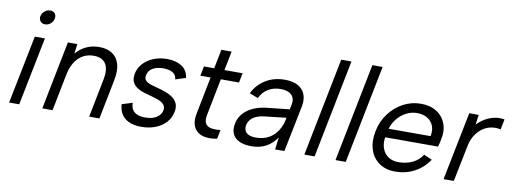

<svg xmlns="http://www.w3.org/2000/svg" viewBox="-59 -1048 3698 1384"><g transform="rotate(10 1790.0 -356.5)"><path d="M142 -500H216L116 0H42ZM199 -600Q177 -600 164.5 -615Q152 -630 156 -652Q161 -675 179.5 -690Q198 -705 220 -705Q242 -705 254 -690Q266 -675 261 -652Q257 -630 239 -615Q221 -600 199 -600Z M384 -500H453L444 -429Q475 -466 518 -486.5Q561 -507 613 -507Q670 -507 708 -482.5Q746 -458 760.5 -409.5Q775 -361 760 -288L703 0H628L683 -279Q699 -357 673.5 -397.5Q648 -438 585 -438Q520 -438 475 -395Q430 -352 413 -268L360 0H285Z M920 -153Q920 -123 932 -103.5Q944 -84 967.5 -74Q991 -64 1025 -64Q1078 -64 1109.5 -84.5Q1141 -105 1147 -136Q1152 -162 1139 -178Q1126 -194 1101 -204.5Q1076 -215 1045 -223Q1020 -229 991.5 -237.5Q963 -246 939 -261Q915 -276 903 -300Q891 -324 898 -363Q907 -406 937 -438.5Q967 -471 1012 -489Q1057 -507 1111 -507Q1173 -507 1216.5 -480Q1260 -453 1267 -396L1192 -372Q1190 -398 1174.5 -412Q1159 -426 1137.5 -431Q1116 -436 1094 -436Q1049 -436 1018 -418.5Q987 -401 980 -366Q976 -347 982.5 -334.5Q989 -322 1004 -314Q1019 -306 1039.5 -300.5Q1060 -295 1084 -288Q1112 -281 1140 -270.5Q1168 -260 1191 -243.5Q1214 -227 1225 -201.5Q1236 -176 1228 -138Q1219 -94 1189 -61.5Q1159 -29 1113 -11Q1067 7 1011 7Q934 7 890.5 -27.5Q847 -62 843 -129Z M1455 -500 1483 -640H1558L1530 -500H1663L1649 -430H1516L1463 -161Q1454 -115 1469 -94Q1484 -73 1514 -69Q1544 -65 1577 -69L1564 -4Q1523 5 1486.5 1Q1450 -3 1424 -21.5Q1398 -40 1387.5 -74Q1377 -108 1388 -161L1441 -430H1366L1380 -500Z M1989 0 2000 -90Q1970 -44 1924 -18.5Q1878 7 1815 7Q1761 7 1726 -10Q1691 -27 1677 -58.5Q1663 -90 1672 -133Q1684 -196 1739.5 -236.5Q1795 -277 1885 -286L2043 -303L2051 -343Q2059 -385 2033 -410.5Q2007 -436 1954 -436Q1902 -436 1862.5 -412Q1823 -388 1802 -343L1739 -367Q1771 -433 1832 -470Q1893 -507 1971 -507Q2059 -507 2099.5 -461.5Q2140 -416 2125 -338L2057 0ZM2030 -239 1871 -221Q1820 -215 1790 -193.5Q1760 -172 1753 -137Q1746 -102 1767 -81Q1788 -60 1836 -60Q1891 -60 1930.5 -82Q1970 -104 1994 -141.5Q2018 -179 2027 -223Z M2346 -720H2421L2278 0H2203Z M2574 -720H2649L2506 0H2431Z M2868 7Q2798 7 2750 -27Q2702 -61 2683 -120Q2664 -179 2679 -255Q2693 -328 2735.5 -385Q2778 -442 2838.5 -474.5Q2899 -507 2968 -507Q3036 -507 3083.5 -477Q3131 -447 3150.5 -394Q3170 -341 3154 -273Q3152 -262 3149 -250Q3146 -238 3142 -224H2755Q2748 -177 2761.5 -141Q2775 -105 2805.5 -84.5Q2836 -64 2880 -64Q2938 -64 2983 -86Q3028 -108 3054 -149L3114 -123Q3072 -60 3008 -26.5Q2944 7 2868 7ZM3076 -289Q3085 -332 3072 -365Q3059 -398 3028 -417Q2997 -436 2951 -436Q2911 -436 2874 -417Q2837 -398 2809 -364.5Q2781 -331 2769 -289Z M3322 -500H3391L3381 -427Q3406 -454 3438.5 -473Q3471 -492 3507 -499.5Q3543 -507 3580 -500L3565 -425Q3525 -433 3490 -425Q3455 -417 3426.5 -395Q3398 -373 3378 -339.5Q3358 -306 3350 -262L3297 0H3222Z"/></g></svg>

Font: Albert Sans
Style: Italic
Weight: 400
Italic angle: -11.25°
Designer: Andreas Rasmussen
Foundry: a.Foundry
Version: Version 1.025